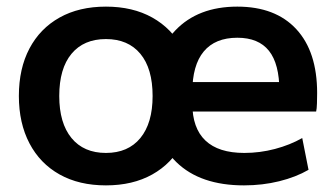

<svg xmlns="http://www.w3.org/2000/svg" viewBox="-20 -550 1013 580"><path d="M717 10Q585 10 513 -60Q441 -130 441 -260Q441 -386 509.5 -458Q578 -530 697 -530Q812 -530 875 -462Q938 -394 938 -269Q938 -255 937.5 -238Q937 -221 935 -213H509V-302H842L824 -275Q824 -357 792.5 -396.5Q761 -436 697 -436Q630 -436 595.5 -394.5Q561 -353 561 -272V-237Q561 -163 600.5 -125.5Q640 -88 718 -88Q765 -88 810.5 -100Q856 -112 893 -133L912 -37Q874 -15 823.5 -2.5Q773 10 717 10ZM300 10Q219 10 160 -23Q101 -56 69 -117Q37 -178 37 -260Q37 -343 69 -403.5Q101 -464 160 -497Q219 -530 300 -530Q381 -530 440 -497Q499 -464 531.5 -403.5Q564 -343 564 -260Q564 -178 531.5 -117Q499 -56 440 -23Q381 10 300 10ZM300 -88Q367 -88 404 -133Q441 -178 441 -260Q441 -343 404 -387.5Q367 -432 300 -432Q233 -432 196 -387.5Q159 -343 159 -260Q159 -178 196 -133Q233 -88 300 -88Z"/></svg>

Font: M PLUS 2 Thin SemiBold
Style: Regular
Weight: 600
Version: Version 1.001